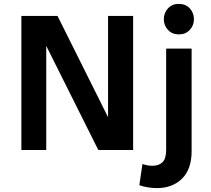

<svg xmlns="http://www.w3.org/2000/svg" viewBox="-20 -772 1086 988"><path d="M90 0V-690H276L536 -169V-690H665V0H486L218 -536V0ZM823 -673Q823 -706 844.5 -729Q866 -752 900 -752Q935 -752 956.5 -729Q978 -706 978 -673Q978 -641 956.5 -618Q935 -595 900 -595Q866 -595 844.5 -618Q823 -641 823 -673ZM697 181 713 72Q728 77 740 79Q752 81 765 81Q798 81 816.5 62.5Q835 44 835 -1V-522H966V6Q966 99 916.5 147.5Q867 196 787 196Q765 196 740.5 192Q716 188 697 181Z"/></svg>

Font: Radio Canada SemiBold
Style: Regular
Weight: 600
Designer: Charles Daoud, Etienne Aubert Bonn, Alexandre Saumier Demers, Jacques Le Bailly
Foundry: Radio-Canada
Version: Version 2.104; ttfautohint (v1.8.4.7-5d5b);gftools[0.9.28.de